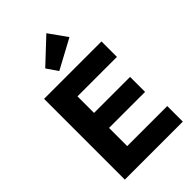

<svg xmlns="http://www.w3.org/2000/svg" viewBox="-286 -1085 1187 1187"><g transform="rotate(-45 307.5 -491.5)"><path d="M68 0H575V-136H225V-295H540V-426H225V-571H570V-706H68ZM206 -834 256 -761 449 -865 365 -983Z"/></g></svg>

Font: MV Cash
Style: Bold
Weight: 700
Designer: Rodrigo Fuenzalida
Foundry: fragTYPE
Version: Version 1.100;Glyphs 3.1.2 (3151)